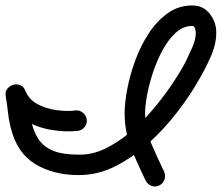

<svg xmlns="http://www.w3.org/2000/svg" viewBox="-40 -605 813 704"><path d="M278 -167Q280 -151 270 -139Q260 -127 245 -125Q197 -120 144 -129.5Q91 -139 47 -167Q3 -195 -17 -244Q-23 -260 -13.5 -271Q-4 -282 10 -286Q24 -290 38 -285.5Q52 -281 55 -265Q64 -216 71.5 -174.5Q79 -133 96.5 -102Q114 -71 149.5 -54.5Q185 -38 249 -38Q298 -37 345.5 -60Q393 -83 437.5 -120.5Q482 -158 520.5 -203.5Q559 -249 590 -295Q621 -341 641 -379Q652 -402 665 -431Q678 -460 678 -486Q678 -491 675 -500.5Q672 -510 665 -510Q632 -510 604.5 -485Q577 -460 556 -421Q535 -382 520.5 -338Q506 -294 499 -254.5Q492 -215 492 -190Q492 -131 514.5 -79Q537 -27 562 25Q568 39 563 53.5Q558 68 544 75Q530 82 515.5 76.5Q501 71 494 57Q465 -2 441 -62Q417 -122 417 -190Q417 -229 427 -280.5Q437 -332 456.5 -385Q476 -438 506 -483.5Q536 -529 575.5 -557Q615 -585 665 -585Q705 -585 729 -554.5Q753 -524 753 -486Q753 -442 732 -395.5Q711 -349 689 -312Q658 -257 611.5 -196Q565 -135 507 -82Q449 -29 384 4Q319 37 249 37Q156 37 89 -3.5Q22 -44 -1 -138Q-8 -166 -11 -194.5Q-14 -223 -19 -252Q-22 -268 -13.5 -279Q-5 -290 8 -294Q20 -298 33.5 -293Q47 -288 53 -272Q66 -240 98 -223Q130 -206 168 -201Q206 -196 236 -200Q251 -202 263.5 -192Q276 -182 278 -167Z"/></svg>

Font: FRB American Cursive Guidelines Arrows Extrabold
Style: Bold Italic
Weight: 800
Italic angle: -25°
Version: Version 2.0;Modular Font Editor K font №1